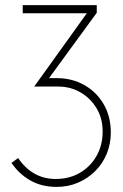

<svg xmlns="http://www.w3.org/2000/svg" viewBox="-20 -720 481 752"><path d="M202 -414H172L359 -670V-700H69V-668H320L114 -381H208Q256 -381 295.5 -358Q335 -335 358.5 -295.5Q382 -256 382 -205Q382 -152 358.5 -110Q335 -68 293.5 -43.5Q252 -19 198 -19Q152 -19 115 -40Q78 -61 51 -101L25 -82Q54 -39 98.5 -13.5Q143 12 202 12Q247 12 285.5 -4.5Q324 -21 353 -50Q382 -79 398 -117.5Q414 -156 414 -201Q414 -264 386 -312Q358 -360 310 -387Q262 -414 202 -414Z"/></svg>

Font: Advent Pro ExtraLight
Style: Regular
Weight: 250
Version: Version 3.000